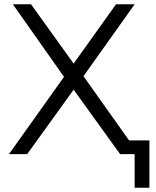

<svg xmlns="http://www.w3.org/2000/svg" viewBox="-20 -720 730 897"><path d="M583 -64 370 -364 609 -700H522L324 -423L125 -700H40L279 -361L22 0H107L324 -301L541 0H609V157H678V-64Z"/></svg>

Font: Talent
Style: Regular
Weight: 400
Designer: Mike Powis
Version: Version 1.001;hotconv 1.0.109;makeotfexe 2.5.65596